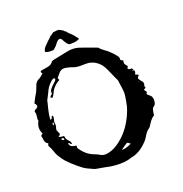

<svg xmlns="http://www.w3.org/2000/svg" viewBox="-145 -956 1029 1082"><g transform="rotate(-20 369.5 -415.0)"><path d="M645 -469.2 637.7 -471.7 636.2 -470.7 635.3 -468.8 636.2 -467.8 637.7 -467.3ZM457.5 -91.8 447.3 -85Q433.6 -76.7 428.2 -69.3Q462.9 -72.8 486.8 -87.4L478.5 -92.8Q472.7 -96.2 468.8 -98.6ZM139.6 -245.6Q136.7 -247.6 133.8 -247.6Q132.8 -247.6 131.3 -247.1L129.4 -245.6Q127.9 -244.6 127.9 -243.7Q127.9 -239.7 132.3 -237.3Q135.3 -235.4 138.7 -235.4H140.6L142.6 -236.8L144 -239.3Q144 -242.7 139.6 -245.6ZM111.8 -347.7 110.8 -334.5 111.3 -334 113.3 -333.5H114.7L116.2 -334L119.1 -346.7ZM647.5 -399.9 646 -398.9 645.5 -398.4 646 -397.5 647 -396.5 648.9 -397.9ZM635.3 -434.6 633.8 -432.6 635.7 -433.1ZM116.7 -262.2 123 -259.3 130.4 -257.3 139.2 -256.3 148.4 -255.9 149.4 -249.5 150.9 -244.1Q152.3 -237.8 154.3 -233.9Q157.2 -230 163.1 -223.6L167 -218.8L171.4 -213.9L173.8 -208L175.3 -202.1L174.8 -200.7L173.3 -198.7Q169.9 -198.7 168 -200.7L166.5 -202.6L165 -205.1Q163.1 -209 158.2 -209Q156.2 -209 154.3 -208.5Q158.2 -194.8 165.5 -189.5Q173.3 -184.1 195.8 -180.7V-176.8L194.8 -172.4V-170.4Q194.8 -167.5 196.3 -165Q227.1 -116.7 274.4 -100.1Q291.5 -93.8 302.2 -86.9Q314.5 -78.6 331.5 -78.6Q337.9 -78.6 345.2 -79.6L357.9 -82.5L370.6 -86.4Q400.9 -96.7 437.5 -128.4Q489.7 -174.3 521.5 -245.6Q533.2 -272.5 537.6 -289.1L543.9 -319.3L548.8 -349.6Q550.3 -357.9 550.3 -367.7Q550.3 -380.4 547.9 -396.5L544.4 -419.9L541.5 -443.4L541 -445.8L540.5 -447.8L529.8 -470.2L520 -492.7Q508.3 -520.5 499 -537.6Q485.4 -564 457.5 -581.5Q436.5 -594.2 412.1 -595.7L395.5 -596.2L378.9 -595.7H372.1Q343.3 -595.7 327.1 -603Q320.3 -605.5 310.5 -608.4L293 -612.3Q285.2 -614.3 277.8 -614.3Q260.7 -614.3 249 -602.1L239.3 -590.8Q233.9 -583.5 229.5 -580.1Q226.6 -577.1 226.6 -573.7Q226.6 -572.3 227.1 -570.8L229 -566.4L231.9 -561.5Q209 -552.2 187 -524.4Q183.6 -520 180.2 -513.7L174.8 -502Q168 -487.8 160.6 -480.5Q150.9 -482.9 150.9 -486.8Q150.9 -489.3 153.3 -491.7L157.2 -495.6L161.6 -499Q165.5 -502.4 165.5 -506.3V-507.8Q165 -510.3 165 -512.7Q165 -520 169.9 -527.3L176.8 -536.1L184.6 -543.9L195.8 -554.7L206.5 -564.9Q210.9 -569.8 210.9 -573.7Q210.9 -578.1 206.5 -581.5L202.6 -580.1L198.2 -578.6Q192.9 -576.7 191.4 -574.7L175.3 -559.6Q167 -550.3 162.1 -543Q154.3 -530.3 145.5 -511.2L129.4 -479.5L126.5 -472.7L125.5 -465.8L115.7 -426.3Q108.4 -399.4 106.9 -368.2Q117.7 -368.7 118.2 -376.5L119.1 -379.4L119.6 -381.8Q121.1 -385.3 125.5 -386.2Q128.9 -382.8 128.9 -377.4V-373L127.9 -368.7L126.5 -362.3L124.5 -355.5Q123.5 -350.6 123.5 -347.2Q123.5 -344.7 124 -342.8Q125 -337.4 125 -332Q125 -321.8 120.6 -310.5Q119.1 -306.2 119.1 -302.7Q119.1 -296.4 124 -293L123 -293.5L124 -288.6Q124.5 -286.1 126 -284.7Q129.9 -280.3 129.9 -276.4Q129.9 -268.6 116.7 -262.2ZM645.5 -469.2H646L647.5 -463.9L648.4 -458L646 -451.7L642.6 -444.8Q651.9 -440.4 661.6 -436L658.7 -431.6L655.8 -428.2Q650.9 -424.3 650.9 -419.4Q650.9 -417 652.3 -414.6L656.7 -407.2Q659.7 -402.8 662.1 -399.9Q672.9 -389.6 672.9 -379.4Q672.9 -374 670.4 -369.1Q669.9 -368.2 669.9 -366.2Q669.9 -364.3 670.4 -361.8L671.9 -357.4L672.9 -353.5L666.5 -350.6L660.2 -347.2L663.1 -341.8Q664.6 -338.9 666.5 -336.9Q670.9 -333 670.9 -329.1Q670.9 -324.2 665.5 -319.8L670.4 -313.5Q673.3 -310.1 676.3 -308.1Q694.3 -297.4 694.3 -274.9V-271.5Q693.4 -259.3 691.4 -253.4Q688 -243.7 677.7 -237.3Q674.8 -235.4 672.9 -231.4Q670.4 -228.5 669.9 -224.6L666.5 -208.5L664.6 -191.9Q650.4 -183.6 639.2 -168.9L630.4 -156.2L622.1 -143.1L617.2 -136.7Q614.3 -133.3 611.3 -131.3Q600.1 -125 590.3 -110.4L583.5 -100.1L577.1 -89.8Q569.8 -77.6 562 -70.3Q515.1 -20 462.4 -11.7Q432.6 -0.5 391.1 -0.5Q366.7 -0.5 337.9 -4.4L298.8 -12.2L259.8 -19L250 -21Q245.1 -22.5 241.7 -23.9L227.1 -30.8L212.9 -37.1Q196.8 -44.9 187 -51.8Q174.8 -60.5 159.2 -73.7L146 -85.4L132.8 -96.7Q124 -105 107.9 -121.6Q99.6 -130.4 94.7 -137.7L81.5 -157.2Q73.7 -168.5 70.3 -176.8Q60.5 -201.7 56.2 -214.8L52.2 -222.2L47.9 -229.5Q46.4 -232.9 46.4 -235.8Q46.4 -241.2 50.8 -245.6Q50.8 -246.1 49.8 -247.6L47.9 -249Q34.7 -255.9 31.7 -273.9L30.8 -284.7L28.3 -294.9Q27.8 -296.4 27.8 -297.4Q27.8 -304.7 39.6 -310.5Q30.3 -327.6 30.3 -345.2Q30.3 -362.8 39.1 -380.9L41 -384.3Q42 -385.3 42 -386.2Q42 -387.2 41.5 -387.7Q40 -391.1 40 -395Q40 -397 40.5 -399.4L41.5 -410.6Q43 -418.5 43 -424.3Q43 -430.2 41.5 -434.1Q40 -437.5 40 -439.9Q40 -448.2 50.8 -452.6Q64 -458 64 -467.3Q64 -472.2 59.1 -479L56.2 -481.9L54.2 -485.8L68.8 -514.2L85 -542.5Q88.4 -548.3 91.3 -557.1L96.7 -571.3L100.1 -580.6L104.5 -589.4Q111.3 -599.6 122.6 -605Q130.4 -607.9 138.7 -615.2L146 -621.6L154.3 -628.4L153.3 -630.4L151.9 -632.3L148.9 -637.2Q148.4 -638.7 148.4 -640.1Q148.4 -645 156.7 -646.5L173.8 -649.4L191.9 -652.3Q216.3 -657.2 223.6 -668.9Q227.5 -676.8 243.7 -679.7L327.1 -696.8Q343.3 -700.2 358.4 -700.2Q381.3 -700.2 402.3 -692.9L445.8 -677.7L488.8 -661.6L493.2 -660.2L496.6 -658.7Q501.5 -656.7 502 -654.8Q508.3 -646 522.5 -636.2L533.2 -627.9L544.4 -619.6Q552.7 -612.8 563.5 -601.6L580.1 -583Q593.3 -568.8 593.3 -557.6Q593.3 -555.7 592.8 -554.2V-552.7Q592.8 -549.8 596.7 -546.9L601.6 -544.4L607.4 -542.5L606.4 -537.1L606 -532.2Q605.5 -529.8 605.5 -527.3Q605.5 -524.4 606.4 -522Q607.9 -518.1 612.3 -512.7L616.2 -507.8L620.6 -502.9Q620.6 -501.5 619.1 -499.5L616.2 -496.6Q614.3 -494.1 614.3 -492.2Q614.3 -490.2 615.7 -488.3Q620.6 -482.9 630.4 -482.9Q633.3 -482.9 637.2 -483.4ZM248 -730.5Q209.5 -730.5 209.5 -741.2Q209.5 -743.7 210.9 -745.6Q214.8 -757.8 220.7 -763.7Q224.1 -766.6 231.4 -774.4Q242.7 -787.1 248.5 -792Q258.8 -799.8 268.1 -810.5L284.2 -820.8Q287.1 -826.7 299.8 -826.7Q307.6 -828.6 317.9 -828.6Q326.2 -828.6 334 -823.5Q341.8 -818.4 348.6 -814.9Q351.6 -809.6 357.7 -806.4Q363.8 -803.2 366.2 -797.4Q368.2 -793.9 373.5 -789.6Q390.1 -774.9 393.6 -770Q398.9 -763.7 414.6 -742.7Q403.3 -731 361.3 -731H357.9Q348.1 -731 338.9 -744.6Q335.9 -749.5 329.1 -759.3Q321.3 -778.3 312.5 -778.3Q303.7 -778.3 296.4 -771Q292 -767.6 278.3 -749Q271.5 -743.2 264.6 -736.3Q261.7 -730.5 248 -730.5Z"/></g></svg>

Font: Kurland
Style: Regular
Weight: 400
Designer: GGBot
Version: 0.22